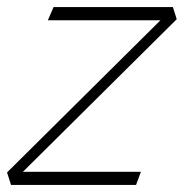

<svg xmlns="http://www.w3.org/2000/svg" viewBox="-35 -522 519 542"><path d="M349.1 0 362.8 -37.1H29.8L463.9 -467.8L453.1 -502H116.2L100.1 -464.8H418L-15.1 -35.2L-3.9 0Z"/></svg>

Font: Comic Neue Angular Light Italic
Style: Regular
Weight: 300
Italic angle: -12°
Designer: Craig Rozynski
Foundry: Craig Rozynski
Version: Version 2.003